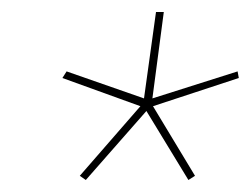

<svg xmlns="http://www.w3.org/2000/svg" viewBox="-20 -717 418 320"><path d="M123 -417 113 -424 214 -540 84 -587 91 -598 220 -553 240 -697H253L234 -553L376 -598L378 -587L235 -540L305 -424L294 -417L224 -532Z"/></svg>

Font: Hanken Grotesk Thin
Style: Italic
Weight: 250
Italic angle: -8°
Designer: Alfredo Marco Pradil
Foundry: Hanken Design Co.
Version: Version 3.013